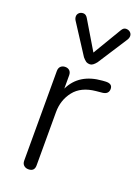

<svg xmlns="http://www.w3.org/2000/svg" viewBox="-145 -816 633 882"><g transform="rotate(20 171.0 -375.0)"><path d="M141.1 -25.9Q141.6 4.9 111.3 4.9Q97.7 4.9 88.9 -3.2Q80.1 -11.2 80.1 -25.9V-463.9Q80.1 -479 88.6 -487.1Q97.2 -495.1 110.6 -495.1Q124 -495.1 132.1 -487.1Q140.1 -479 140.1 -464.8V-399.9Q181.2 -485.8 292 -494.1L306.2 -495.1Q340.8 -497.1 340.8 -471.2Q340.8 -445.3 311 -441.9L280.8 -439Q210 -432.1 175.5 -388.2Q141.1 -344.2 141.1 -285.2ZM126 -740.2 209 -601.1 292 -740.2Q300.8 -755.4 313.5 -755.1Q326.2 -754.9 334 -747.6Q341.8 -740.2 341.8 -730.2Q341.8 -720.2 335.9 -710.9L242.2 -565.9Q225.6 -544.9 212.4 -544.9Q199.2 -544.9 191.7 -550.5Q184.1 -556.2 175.8 -565.9L82 -710.9Q76.2 -719.7 76.2 -730Q76.2 -740.2 84 -747.6Q91.8 -754.9 104.5 -754.9Q117.2 -754.9 126 -740.2Z"/></g></svg>

Font: Nunito-Light
Style: Regular
Weight: 300
Designer: Vernon Adams
Foundry: newtypography
Version: Version 3.000